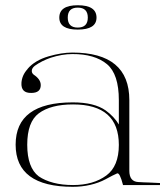

<svg xmlns="http://www.w3.org/2000/svg" viewBox="-20 -719 639 743"><path d="M261.7 -322.8Q345.2 -322.8 389.2 -291.5Q405.3 -279.8 418.5 -265.6Q431.6 -251.5 439.9 -237.3V-331.5Q439.9 -432.1 394 -470.7Q346.2 -510.3 259.8 -509.8Q239.7 -509.8 218.5 -506.1Q197.3 -502.4 176.3 -495.6Q159.2 -489.7 143.3 -481.7Q127.4 -473.6 114.7 -464.4Q103 -455.1 103 -444.8Q103 -436 109.9 -430.7H109.4Q137.7 -412.6 137.7 -389.6Q137.7 -359.4 101.1 -359.4Q60.5 -358.4 63 -398.9Q64 -413.1 69.8 -426.5Q75.7 -439.9 87.4 -452.6H86.9Q114.7 -485.4 168 -501Q218.3 -515.6 259.8 -515.6Q480.5 -515.6 480.5 -331.5V-58.1Q480.5 -16.6 514.6 -14.6Q525.4 -13.7 535.6 -13.4Q545.9 -13.2 557.1 -12.7Q566.4 -12.2 577.9 -11.7Q589.4 -11.2 599.1 -10.7V-2.9H456.1Q443.4 -52.2 433.1 -47.9Q418 -41.5 388.7 -25.4Q362.3 -11.2 329.8 -3.7Q297.4 3.9 261.7 3.9Q40.5 3.9 40.5 -159.2Q40.5 -322.8 261.7 -322.8ZM262.7 -2.9Q341.3 -2.9 391.6 -40Q439.9 -75.7 439.9 -158.2Q439.9 -314.9 262.7 -314.9Q176.3 -314.9 129.9 -280.3Q85.4 -247.1 85.4 -158.7Q85.4 -114.3 96.7 -83.7Q107.9 -53.2 129.9 -36.6Q153.3 -20.5 186.8 -11.7Q220.2 -2.9 262.7 -2.9ZM280.8 -612.3Q319.8 -612.3 319.8 -650.9Q319.8 -689.5 280.8 -689.5Q242.2 -689.5 242.2 -650.9Q242.2 -612.3 280.8 -612.3ZM280.8 -604.5Q209.5 -604.5 209.5 -650.9Q209.5 -698.7 280.8 -698.7Q353.5 -698.7 353.5 -650.9Q353.5 -604.5 280.8 -604.5Z"/></svg>

Font: Tartlers End
Style: Regular
Weight: 200
Designer: Peter Wiegel
Foundry: Peter Wiegel
Version: Version 1.000 2013 initial release